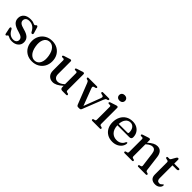

<svg xmlns="http://www.w3.org/2000/svg" viewBox="268 -1899 3137 3137"><g transform="rotate(45 1836.0 -331.0)"><path d="M227 -25Q263 -25 283.5 -43.8Q304 -62.5 304 -91.5Q304 -122 281.2 -141.8Q258.5 -161.5 203 -177Q112 -201 73.2 -237.2Q34.5 -273.5 34.5 -329.5Q34.5 -389.5 77 -426.8Q119.5 -464 199 -464Q244.5 -464 268 -452.5Q291.5 -441 303.5 -441Q314 -441 322.2 -452.5Q330.5 -464 342 -464Q356.5 -464 363.5 -444L392.5 -346.5Q402 -317 384.5 -310.5Q366.5 -303.5 353.5 -324Q324 -381 286.5 -405Q249 -429 203.5 -429Q159.5 -429 137.8 -409Q116 -389 116 -358Q116 -327 141.2 -306Q166.5 -285 228.5 -269Q309.5 -249 347.5 -213.5Q385.5 -178 385.5 -120Q385.5 -62.5 343.2 -26Q301 10.5 231.5 10.5Q199 10.5 179 3.5Q159 -3.5 147.2 -10.2Q135.5 -17 129 -17Q122 -17 116.5 -10.2Q111 -3.5 105.2 3.2Q99.5 10 92 10Q78 10 74 -9L53.5 -103.5Q47 -136 62 -141Q78 -146 91.5 -122.5Q117.5 -71 152 -48Q186.5 -25 227 -25Z M698 -463.5Q767 -463.5 820 -433Q873 -402.5 902.8 -349Q932.5 -295.5 932.5 -225.5Q932.5 -157 902.2 -103.8Q872 -50.5 818.2 -19.8Q764.5 11 694.5 11Q625 11 572.2 -19.2Q519.5 -49.5 489.8 -103.2Q460 -157 460 -227Q460 -295 490.2 -348.5Q520.5 -402 574.2 -432.8Q628 -463.5 698 -463.5ZM732 -31.5Q788.5 -40.5 815 -98.2Q841.5 -156 826.5 -246.5Q811 -340.5 766.2 -385.5Q721.5 -430.5 662 -421.5Q604 -412.5 577.8 -354.8Q551.5 -297 566.5 -206.5Q582 -113 627.5 -67.8Q673 -22.5 732 -31.5Z M1045.5 -128.5V-364.5Q1045.5 -384.5 1030 -387.5L997.5 -388.5Q983 -392 983 -403.5Q983 -416 1001.5 -423L1087 -450.5Q1112.5 -460 1123 -460Q1144.5 -460 1144.5 -437V-147.5Q1144.5 -100 1167 -76Q1189.5 -52 1227 -52Q1251.5 -52 1279 -64.5Q1306.5 -77 1336.5 -104L1342.5 -109.5V-364.5Q1342.5 -384.5 1327 -387.5L1294.5 -388.5Q1280 -392 1280 -403.5Q1280 -416 1298.5 -423L1383.5 -450.5Q1396.5 -455.5 1404.8 -457.8Q1413 -460 1420 -460Q1441 -460 1441 -437V-69Q1441 -44.5 1460 -39.5L1482.5 -35Q1498 -29 1498 -16.5Q1498 0 1477 0H1388.5Q1345 0 1345 -46.5V-74.5Q1294.5 -29 1253.5 -9Q1212.5 11 1174.5 11Q1117.5 11 1081.5 -26Q1045.5 -63 1045.5 -128.5Z M1792 6H1759Q1736.5 6 1725.5 -21L1584 -380Q1572 -410 1557.5 -414.5L1539 -419Q1523 -425 1523 -437Q1523 -453.5 1543.5 -453.5H1733.5Q1753.5 -453.5 1753.5 -437Q1753.5 -425 1736 -419L1716 -414.5Q1694 -409.5 1690.2 -398.2Q1686.5 -387 1695 -364.5L1806.5 -71L1918 -364Q1926.5 -386.5 1921.8 -398.2Q1917 -410 1896.5 -414.5L1874.5 -419Q1857.5 -424.5 1857.5 -437Q1857.5 -453.5 1878.5 -453.5H2011Q2031.5 -453.5 2031.5 -437Q2031.5 -425 2015.5 -419L1997.5 -415Q1988 -412 1980.5 -401.8Q1973 -391.5 1963.5 -368L1825.5 -18.5Q1820 -4.5 1811.5 0.8Q1803 6 1792 6Z M2160.5 -548Q2130.5 -548 2111.8 -565.5Q2093 -583 2093 -610.5Q2093 -638 2111.8 -655.5Q2130.5 -673 2160.5 -673Q2191.5 -673 2210.2 -655.5Q2229 -638 2229 -610.5Q2229 -583 2210 -565.5Q2191 -548 2160.5 -548ZM2219 -437.5V-69Q2219 -45 2238 -39.5L2260 -35Q2276 -29 2276 -16.5Q2276 0 2255 0H2083.5Q2063 0 2063 -16.5Q2063 -28.5 2078.5 -34.5L2101.5 -39.5Q2120.5 -45 2120.5 -69V-365Q2120.5 -385 2105 -387.5L2072.5 -388.5Q2058 -392 2058 -404Q2058 -416.5 2076.5 -423L2161.5 -451Q2187 -460 2197.5 -460Q2219 -460 2219 -437.5Z M2744 -285Q2744 -240 2695.5 -240H2422Q2425.5 -151 2469.8 -104.5Q2514 -58 2583.5 -58Q2633 -58 2667.8 -82Q2702.5 -106 2715.5 -142.5Q2724.5 -155 2732.5 -155Q2744.5 -154.5 2744 -138Q2741 -98 2716 -64Q2691 -30 2648.8 -9.5Q2606.5 11 2552 11Q2484.5 11 2434.8 -18Q2385 -47 2357.5 -98.8Q2330 -150.5 2330 -219.5Q2330 -289.5 2357.5 -344.8Q2385 -400 2435.8 -431.8Q2486.5 -463.5 2556.5 -463.5Q2612.5 -463.5 2654.8 -440.5Q2697 -417.5 2720.5 -377.2Q2744 -337 2744 -285ZM2543.5 -424.5Q2492 -424.5 2458.8 -383.8Q2425.5 -343 2422 -271H2619.5Q2643 -271 2643 -293Q2643 -354.5 2615.5 -389.5Q2588 -424.5 2543.5 -424.5Z M2965.5 -437.5V-380.5Q3013.5 -424 3052 -443.8Q3090.5 -463.5 3127 -463.5Q3181.5 -463.5 3211.5 -428.8Q3241.5 -394 3249 -332L3282 -70.5Q3285 -44 3302.5 -39L3323.5 -34.5Q3338.5 -28.5 3338.5 -16.5Q3338.5 0 3318 0H3145.5Q3126 0 3126 -17Q3126 -28 3140 -33.5L3163 -38.5Q3185.5 -44.5 3182.5 -70L3151.5 -310.5Q3145.5 -356.5 3127.5 -378.8Q3109.5 -401 3075.5 -401Q3052 -401 3027 -388.8Q3002 -376.5 2972 -350L2965.5 -343.5V-69Q2965.5 -44 2984 -38.5L3006.5 -33.5Q3020.5 -28.5 3020.5 -17Q3020.5 0 3000.5 0H2829.5Q2809.5 0 2809.5 -16.5Q2809.5 -28.5 2824.5 -34.5L2847.5 -39.5Q2866.5 -45 2866.5 -69V-365Q2866.5 -385 2851.5 -387.5L2818.5 -388.5Q2804 -392 2804 -404Q2804 -416.5 2822.5 -423L2908 -451Q2933.5 -460 2944 -460Q2965.5 -460 2965.5 -437.5Z M3404 -412.5 3374 -418.5Q3357.5 -423.5 3357.5 -437Q3357.5 -453.5 3377 -453.5H3408.5Q3427 -453.5 3436.5 -473.5L3475.5 -543Q3487.5 -563.5 3503 -563.5Q3521.5 -563.5 3521.5 -542.5V-453.5H3629.5Q3650 -453.5 3650 -438Q3650 -413.5 3609 -413.5H3521.5V-119.5Q3521.5 -52.5 3574.5 -52.5Q3593.5 -52.5 3604.8 -60.2Q3616 -68 3623.5 -77Q3631 -86 3639 -89.5Q3652 -91 3650.5 -73.5Q3647 -40 3616.2 -15.5Q3585.5 9 3539 9Q3485 9 3454.2 -19Q3423.5 -47 3423.5 -104V-384.5Q3423.5 -407.5 3404 -412.5Z"/></g></svg>

Font: Fraunces 72pt S050
Style: Regular
Weight: 400
Version: Version 1.000; ttfautohint (v1.8.3)